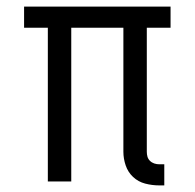

<svg xmlns="http://www.w3.org/2000/svg" viewBox="-20 -550 590 582"><path d="M478 12H463Q441 12 420 6.5Q399 1 383.5 -13.5Q368 -28 361 -48.5Q354 -69 354 -90V-466H196V0H125V-466H53V-530H497V-466H425V-90Q425 -82 427 -75Q429 -68 434.5 -62.5Q440 -57 447.5 -54.5Q455 -52 463 -52H478Z"/></svg>

Font: Lode Term
Style: Regular
Weight: 400
Monospace: yes
Designer: Belleve Invis
Foundry: Belleve Invis
Version: Version 29.2.0